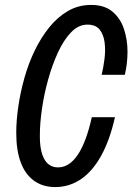

<svg xmlns="http://www.w3.org/2000/svg" viewBox="-20 -750 538 780"><path d="M204 10Q154 10 118 -16Q82 -42 64 -91Q46 -140 46 -210Q46 -260 54.5 -318Q63 -376 79.5 -434.5Q96 -493 121.5 -545.5Q147 -598 180.5 -639.5Q214 -681 256.5 -705.5Q299 -730 350 -730Q404 -730 436.5 -703Q469 -676 483.5 -632.5Q498 -589 498 -540Q498 -491 487 -446H393Q400 -475 404.5 -510.5Q409 -546 405 -577.5Q401 -609 385 -629.5Q369 -650 335 -650Q299 -650 269 -619Q239 -588 215.5 -537Q192 -486 175.5 -426.5Q159 -367 150.5 -308Q142 -249 142 -203Q141 -137 160 -103.5Q179 -70 216 -70Q261 -70 295.5 -120.5Q330 -171 353 -274H447Q426 -180 390.5 -116.5Q355 -53 308 -21.5Q261 10 204 10Z"/></svg>

Font: Instrument Sans Condensed Medium
Style: Italic
Weight: 500
Width: 3
Italic angle: -13°
Designer: Rodrigo Fuenzalida
Foundry: fragTYPE
Version: Version 1.000;gftools[0.9.28]